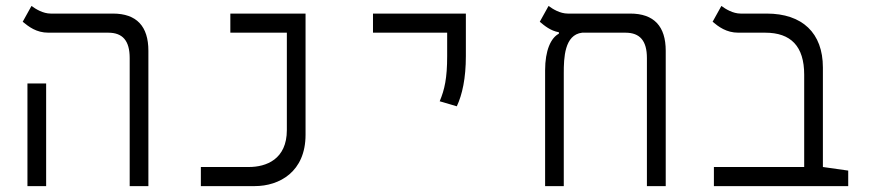

<svg xmlns="http://www.w3.org/2000/svg" viewBox="-20 -632 2970 652"><path d="M420.4 0H483.9V-459.5C483.9 -542.5 444.3 -585.9 363.3 -585.9H152.3C126 -585.9 101.6 -601.1 86.9 -611.8L57.1 -558.1C77.6 -541.5 103 -521 144.5 -521H347.7C396.5 -521 420.4 -493.7 420.4 -435.1ZM73.2 0H136.7V-348.6H73.2Z M662.1 0H844.7C929.2 0 1017.6 -48.8 1017.6 -174.3V-585.9H762.2V-521H954.1V-190.4C954.1 -90.8 883.8 -64.9 825.2 -64.9H662.1Z M1531.2 -271C1549.8 -310.5 1562 -366.2 1562 -441.4V-585.9H1246.6V-521H1498.5V-441.4C1498.5 -366.2 1489.7 -327.6 1473.1 -288.1Z M2240.7 -459.5C2240.7 -542.5 2201.2 -585.9 2120.1 -585.9H1908.2C1881.8 -585.9 1857.4 -601.1 1842.8 -611.8L1813 -558.1C1828.6 -544.9 1849.6 -527.3 1877.9 -522.5V-517.6C1850.6 -503.4 1831.1 -460.9 1831.1 -393.1V0H1894.5V-383.8C1894.5 -434.6 1896.5 -514.2 1957 -521H2104C2152.8 -521 2176.8 -493.7 2176.8 -435.1V0H2240.7Z M2860.4 -52.7 2774.4 -64.9V-402.8C2774.4 -520 2704.6 -585.9 2583.5 -585.9H2495.1C2468.8 -585.9 2444.3 -601.1 2429.7 -611.8L2399.9 -558.1C2419.9 -541.5 2446.3 -521 2487.3 -521H2578.6C2665.5 -521 2710.9 -475.1 2710.9 -378.4V-64.9H2404.3V0H2860.4Z"/></svg>

Font: Cascadia Code Light
Style: Regular
Weight: 300
Monospace: yes
Designer: Aaron Bell
Foundry: Saja Typeworks
Version: Version 2404.023